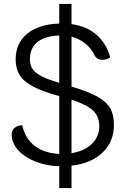

<svg xmlns="http://www.w3.org/2000/svg" viewBox="-20 -829 649 969"><path d="M341 7V120H279V10Q212 8 157.5 -14Q103 -36 71 -72Q39 -108 39 -151Q39 -171 53.5 -183.5Q68 -196 92 -197Q107 -130 155 -93Q203 -56 279 -52V-344Q195 -367 147.5 -392Q100 -417 79.5 -449.5Q59 -482 59 -529Q59 -611 117.5 -659Q176 -707 279 -710V-809H341V-707Q417 -697 467 -653.5Q517 -610 536 -540Q523 -527 496 -527Q468 -527 455 -554Q439 -587 409 -610.5Q379 -634 341 -644V-392Q428 -366 473 -340.5Q518 -315 536.5 -282.5Q555 -250 555 -199Q555 -114 497.5 -59Q440 -4 341 7ZM279 -411V-650Q206 -647 168.5 -616.5Q131 -586 131 -529Q131 -500 144.5 -480.5Q158 -461 189.5 -444.5Q221 -428 279 -411ZM481 -193Q481 -241 449.5 -271Q418 -301 341 -326V-56Q405 -66 443 -102.5Q481 -139 481 -193Z"/></svg>

Font: Krub
Style: Regular
Weight: 400
Designer: Ekaluck Peanpanawate
Foundry: Cadson Demak Co.,Ltd.
Version: Version 1.000; ttfautohint (v1.6)